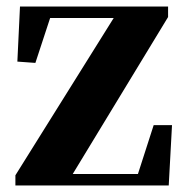

<svg xmlns="http://www.w3.org/2000/svg" viewBox="-20 -566 566 586"><path d="M449 -184 401 -35H202L493 -514V-546H41L33 -378L88 -374L133 -511H327L27 -31V0H495L505 -184Z"/></svg>

Font: Noto Serif KR Black
Style: Regular
Weight: 900
Version: Version 1.001;PS 1.001;hotconv 16.6.54;makeotf.lib2.5.65590